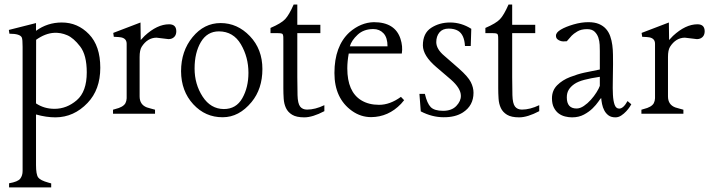

<svg xmlns="http://www.w3.org/2000/svg" viewBox="-20 -501 3125 846"><path d="M138.7 3.4V226.1Q138.7 267.6 148.2 280.8Q157.7 293.9 193.4 303.7L205.6 307.1V324.7H20V306.6Q59.1 299.8 69.3 286.1Q79.6 272.5 79.6 252.4V-294.4Q79.6 -327.6 76.2 -335.4Q68.8 -352.5 21.5 -352.5L19 -369.1L138.7 -399.4V-365.2Q189 -401.9 252.4 -401.9Q322.3 -401.9 372.1 -350.3Q421.9 -298.8 421.9 -202.4Q421.9 -106 365.7 -47.4Q305.7 15.6 224.6 16.1Q183.6 16.1 138.7 3.4ZM138.7 -45.4Q174.3 -21.5 220.2 -21.5Q273.9 -21.5 318.1 -59.3Q362.3 -97.2 362.3 -182.1Q362.3 -258.3 333.3 -296.1Q304.2 -334 275.9 -345.9Q247.6 -357.9 219.2 -356.4Q179.7 -354.5 139.2 -325.7Z M722.7 -328.6 669.4 -335Q629.4 -334.5 604 -294.4Q595.2 -279.8 595.2 -250V-76.2Q595.2 -40 627 -27.8Q627.4 -27.3 644.5 -22.7Q661.6 -18.1 663.1 -17.6V0H478V-17.6Q479.5 -18.6 487.8 -20.5Q522.9 -28.8 532.7 -46.4Q537.6 -56.2 538.1 -67.9V-308.1Q538.1 -331.5 513.2 -336.4Q505.9 -337.9 481.4 -338.9L479 -356L599.1 -401.9L600.1 -324.7L617.2 -342.8Q672.4 -394 725.1 -394Q756.3 -394 756.8 -363.8Q756.8 -339.4 736.8 -331.1Q730 -328.6 722.7 -328.6Z M777.8 -187Q777.8 -275.9 828.6 -337.6Q879.4 -399.4 952.1 -399.4Q1025.9 -399.4 1081.1 -341.8Q1136.2 -284.2 1136.2 -196.8Q1136.2 -109.4 1088.4 -51.3Q1033.2 15.6 961.4 15.6Q884.8 16.1 831.5 -41.7Q778.3 -99.6 777.8 -187ZM944.8 -362.8Q893.1 -362.8 865.2 -315.9Q837.4 -269 837.4 -199.2Q837.4 -129.9 872.8 -75.4Q908.2 -21 966.3 -20.5Q1020.5 -20.5 1047.6 -68.1Q1074.7 -115.7 1074.7 -180.2Q1074.7 -249 1041.5 -305.7Q1008.3 -362.3 944.8 -362.8Z M1391.6 -355H1290V-160.6Q1290 -118.7 1291 -81.8Q1292 -44.9 1302.5 -31.5Q1313 -18.1 1333 -18.1Q1368.7 -18.1 1409.2 -37.6V-11.2Q1357.4 16.1 1320.8 16.1Q1286.1 16.1 1267.3 4.6Q1248.5 -6.8 1240 -25.1Q1231.4 -43.5 1230 -66.4Q1228.5 -89.4 1228.5 -112.3V-321.8Q1228.5 -332.5 1228.3 -338.4Q1228 -344.2 1226.3 -348.6Q1224.6 -353 1218.3 -354Q1211.9 -355 1199.2 -355H1171.9V-377.9Q1218.8 -397.9 1236.3 -416.5Q1253.9 -435.1 1273.9 -481H1290V-391.6H1391.6Z M1627 -403.3Q1720.7 -403.3 1744.6 -330.1Q1755.4 -296.9 1750.5 -265.1H1516.6Q1510.3 -230 1510.3 -199.7Q1510.3 -96.7 1571.8 -59.1Q1604.5 -39.1 1650.4 -39.1Q1698.2 -39.1 1746.6 -74.2L1760.7 -59.6L1747.1 -43.5Q1691.4 14.6 1615.2 15.1Q1569.8 15.1 1531.2 -12.2Q1453.6 -67.4 1453.6 -179.2Q1453.6 -297.4 1519.5 -358.4Q1569.3 -401.9 1627 -403.3ZM1521.5 -296.9H1687.5Q1687.5 -335.4 1669.9 -354.2Q1652.3 -373 1625 -373Q1582.5 -373 1555.7 -347.9Q1528.8 -322.8 1521.5 -296.9Z M2056.6 -374 2054.2 -298.3H2028.8Q2025.9 -348.6 1998.5 -365.2Q1981.9 -375 1957 -375Q1930.2 -375 1916.3 -358.2Q1902.3 -341.3 1902.3 -314.9Q1902.8 -284.2 1938 -254.9L2002.4 -198.7Q2042.5 -163.1 2054.4 -139.4Q2066.4 -115.7 2066.4 -92.3Q2066.4 -35.6 2019.5 -5.4Q1985.8 16.1 1934.6 15.6Q1883.8 15.6 1834 -10.3L1828.1 -87.4H1852.1Q1861.8 -45.4 1877.9 -29.1Q1894 -12.7 1932.6 -12.7Q1970.2 -12.7 1990.7 -34.2Q2011.2 -55.7 2010.7 -79.1Q2010.7 -111.8 1966.8 -150.4L1902.3 -205.6Q1843.8 -255.4 1843.3 -300.8Q1843.3 -354.5 1879.6 -378.2Q1916 -401.9 1963.4 -401.9Q2012.7 -401.9 2056.6 -374Z M2338.4 -355H2236.8V-160.6Q2236.8 -118.7 2237.8 -81.8Q2238.8 -44.9 2249.3 -31.5Q2259.8 -18.1 2279.8 -18.1Q2315.4 -18.1 2356 -37.6V-11.2Q2304.2 16.1 2267.6 16.1Q2232.9 16.1 2214.1 4.6Q2195.3 -6.8 2186.8 -25.1Q2178.2 -43.5 2176.8 -66.4Q2175.3 -89.4 2175.3 -112.3V-321.8Q2175.3 -332.5 2175 -338.4Q2174.8 -344.2 2173.1 -348.6Q2171.4 -353 2165 -354Q2158.7 -355 2146 -355H2118.7V-377.9Q2165.5 -397.9 2183.1 -416.5Q2200.7 -435.1 2220.7 -481H2236.8V-391.6H2338.4Z M2761.7 -41.5Q2760.7 -39.1 2754.6 -29.8Q2748.5 -20.5 2739 -10.3Q2729.5 0 2717.3 8.1Q2705.1 16.1 2691.9 16.1Q2672.9 16.1 2661.1 7.3Q2649.4 -1.5 2642.6 -14.6Q2635.7 -27.8 2632.8 -42.7Q2629.9 -57.6 2628.9 -69.3Q2625.5 -66.4 2616.2 -52.7Q2606.9 -39.1 2591.3 -23.7Q2575.7 -8.3 2553 3.9Q2530.3 16.1 2500.5 16.1Q2485.8 16.1 2470 12.2Q2454.1 8.3 2441.4 -1.2Q2428.7 -10.7 2420.4 -27.1Q2412.1 -43.5 2412.1 -67.9Q2412.1 -102.5 2435.1 -125.5Q2458 -148.4 2492.2 -161.6Q2526.4 -174.8 2554.9 -180.9Q2583.5 -187 2623 -194.8V-276.4Q2623 -287.1 2622.3 -303.5Q2621.6 -319.8 2616.5 -335.2Q2611.3 -350.6 2599.9 -361.6Q2588.4 -372.6 2566.9 -372.6Q2540.5 -372.6 2523.7 -362.3Q2506.8 -352.1 2499 -343.8Q2491.2 -335.4 2477.5 -319.3Q2460.9 -317.4 2451.4 -320.1Q2441.9 -322.8 2435.8 -328.4Q2429.7 -334 2429.7 -343.8Q2429.7 -357.9 2451.2 -370.6Q2472.7 -383.3 2507.1 -393.3Q2541.5 -403.3 2572.3 -403.3Q2600.1 -403.3 2619.1 -395.3Q2638.2 -387.2 2650.4 -373.3Q2662.6 -359.4 2668.9 -341.1Q2675.3 -322.8 2678 -302.2Q2680.7 -281.7 2680.9 -260.3Q2681.2 -238.8 2681.2 -218.8Q2681.2 -181.6 2680.2 -146.5Q2679.2 -111.3 2680.7 -83.7Q2682.1 -56.2 2688.2 -39.3Q2694.3 -22.5 2708.5 -22.5Q2726.6 -22.5 2745.1 -55.7ZM2623 -162.6Q2583.5 -156.7 2555.4 -149.4Q2527.3 -142.1 2511 -130.9Q2494.6 -119.6 2486.1 -105.7Q2477.5 -91.8 2477.5 -71.8Q2477.5 -22.9 2520.5 -22.9Q2536.1 -22.9 2552.7 -34.2Q2569.3 -45.4 2583.5 -61.3Q2597.7 -77.1 2608.4 -94.2Q2619.1 -111.3 2623 -122.6Z M3050.8 -328.6 2997.6 -335Q2957.5 -334.5 2932.1 -294.4Q2923.3 -279.8 2923.3 -250V-76.2Q2923.3 -40 2955.1 -27.8Q2955.6 -27.3 2972.7 -22.7Q2989.7 -18.1 2991.2 -17.6V0H2806.2V-17.6Q2807.6 -18.6 2815.9 -20.5Q2851.1 -28.8 2860.8 -46.4Q2865.7 -56.2 2866.2 -67.9V-308.1Q2866.2 -331.5 2841.3 -336.4Q2834 -337.9 2809.6 -338.9L2807.1 -356L2927.2 -401.9L2928.2 -324.7L2945.3 -342.8Q3000.5 -394 3053.2 -394Q3084.5 -394 3085 -363.8Q3085 -339.4 3064.9 -331.1Q3058.1 -328.6 3050.8 -328.6Z"/></svg>

Font: Lancelot
Style: Regular
Weight: 400
Designer: Marion Kadi
Foundry: Marion Kadi, Anton Koovit
Version: 1.004